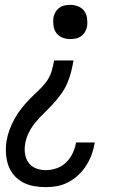

<svg xmlns="http://www.w3.org/2000/svg" viewBox="-20 -548 540 791"><path d="M270 -387Q253 -387 237.5 -393Q222 -399 212.5 -411.5Q203 -424 200.5 -441Q198 -458 200 -475Q202 -486 208 -497Q214 -508 224 -515.5Q234 -523 246 -525.5Q258 -528 269 -528Q286 -528 301.5 -522Q317 -516 326.5 -503.5Q336 -491 338.5 -474Q341 -457 339 -440Q337 -429 331 -418Q325 -407 315 -399.5Q305 -392 293 -389.5Q281 -387 270 -387ZM169 223Q144 223 119 218.5Q94 214 73 202.5Q52 191 36.5 172.5Q21 154 13.5 131Q6 108 4.5 83Q3 58 7 32Q11 9 19.5 -14Q28 -37 40 -58.5Q52 -80 67 -99.5Q82 -119 100 -137.5Q118 -156 136.5 -173Q155 -190 170 -210Q185 -230 192 -253Q199 -276 203 -299H283Q279 -276 273 -252Q267 -228 257 -205Q247 -182 232 -161Q217 -140 199.5 -121Q182 -102 163.5 -84Q145 -66 128 -46Q111 -26 99.5 -3.5Q88 19 84 43Q80 64 83 85Q86 106 97.5 122Q109 138 128 145.5Q147 153 169 153Q190 153 212.5 145.5Q235 138 252 121.5Q269 105 279 84Q289 63 293 41V39H370V42Q366 66 357.5 89Q349 112 335.5 133.5Q322 155 303.5 172.5Q285 190 262.5 202Q240 214 216.5 218.5Q193 223 169 223Z"/></svg>

Font: Iosevka Curly Slab
Style: Italic
Weight: 400
Italic angle: -9°
Monospace: yes
Designer: Belleve Invis
Foundry: Belleve Invis
Version: Version 22.1.2; ttfautohint (v1.8.4)